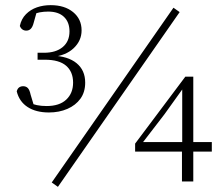

<svg xmlns="http://www.w3.org/2000/svg" viewBox="-20 -703 869 746"><path d="M170 -266Q120 -266 87.5 -287Q55 -308 45 -348Q48 -359 54.5 -363.5Q61 -368 70 -368Q81 -368 88 -361Q95 -354 99 -335L115 -282L91 -305Q107 -298 123.5 -294.5Q140 -291 161 -291Q211 -291 237.5 -316Q264 -341 264 -382Q264 -424 237 -447.5Q210 -471 154 -471H126V-498H151Q197 -498 223.5 -520Q250 -542 250 -581Q250 -617 228.5 -637.5Q207 -658 167 -658Q150 -658 134 -655Q118 -652 100 -644L125 -665L111 -615Q107 -599 100 -591.5Q93 -584 82 -584Q73 -584 66.5 -589Q60 -594 57 -602Q63 -630 81 -648Q99 -666 123.5 -674.5Q148 -683 177 -683Q231 -683 264 -656Q297 -629 297 -585Q297 -545 266.5 -516Q236 -487 184 -482L182 -487Q244 -485 277.5 -457.5Q311 -430 311 -382Q311 -345 292.5 -319.5Q274 -294 242 -280Q210 -266 170 -266ZM205 23 181 6 654 -673 678 -656ZM687 2V-128L688 -139V-362H680L705 -379L619 -259L529 -142L534 -163V-151H803V-114H505V-145L700 -405H731V2Z"/></svg>

Font: Source Serif 4 18pt Light
Style: Regular
Weight: 300
Designer: Frank Grießhammer
Foundry: Adobe Systems Incorporated
Version: Version 4.004;hotconv 1.0.116;makeotfexe 2.5.65601